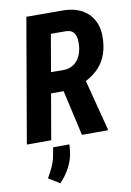

<svg xmlns="http://www.w3.org/2000/svg" viewBox="-102 -774 742 1084"><g transform="rotate(-10 268.5 -231.5)"><path d="M127.9 -710.9 342.8 -710.4Q406.7 -708.5 450.4 -682.9Q494.1 -657.2 515.4 -610.6Q536.6 -564 531.2 -500Q526.9 -446.8 508.5 -407Q490.2 -367.2 457.5 -337.6Q424.8 -308.1 377.4 -286.1L330.1 -260.7H143.6L164.1 -379.4L282.2 -378.4Q314.9 -378.9 337.9 -393.6Q360.8 -408.2 374.3 -433.1Q387.7 -458 391.6 -488.3Q394.5 -511.2 392.3 -534.7Q390.1 -558.1 377.4 -574.2Q364.7 -590.3 336.9 -591.8L247.6 -592.3L145 0H5.4ZM321.3 0 249.5 -316.9 390.1 -317.4 470.2 -7.8V0ZM242.2 40.5 239.3 75.2Q234.4 124 211.2 168.5Q188 212.9 153.8 248L89.8 208.5Q107.9 178.2 121.3 147.9Q134.8 117.7 141.1 83L148.9 41Z"/></g></svg>

Font: Roboto Condensed
Style: Bold Italic
Weight: 700
Italic angle: -12°
Designer: Christian Robertson
Foundry: Google
Version: Version 3.0